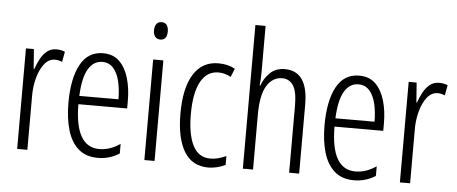

<svg xmlns="http://www.w3.org/2000/svg" viewBox="-51 -881 2410 1012"><g transform="rotate(5 1154.0 -375.0)"><path d="M229 -541Q239 -541 251 -539Q263 -537 274 -532L264 -478Q257 -481 246.5 -483.5Q236 -486 226 -486Q193 -486 169.5 -456Q146 -426 133.5 -378.5Q121 -331 122 -279V0H68V-532H110L118 -427H121Q131 -456 145 -482Q159 -508 179.5 -524.5Q200 -541 229 -541Z M476 -542Q530 -542 563 -509Q596 -476 611.5 -422Q627 -368 627 -305V-263H369Q370 -37 499 -37Q555 -37 609 -74V-23Q584 -7 555.5 1.5Q527 10 495 10Q432 10 392.5 -24.5Q353 -59 334.5 -121Q316 -183 316 -265Q316 -395 356 -468.5Q396 -542 476 -542ZM476 -496Q429 -496 401.5 -449.5Q374 -403 370 -307H577Q577 -358 567 -401Q557 -444 534.5 -470Q512 -496 476 -496Z M769 -732Q788 -732 796.5 -719Q805 -706 805 -686Q805 -640 769 -640Q751 -640 741.5 -652.5Q732 -665 732 -686Q732 -706 741 -719Q750 -732 769 -732ZM795 -532V0H741V-532Z M1081 10Q994 10 951.5 -60.5Q909 -131 909 -261Q909 -396 954.5 -469Q1000 -542 1086 -542Q1136 -542 1174 -521L1156 -476Q1124 -494 1090 -494Q1030 -494 997 -435.5Q964 -377 964 -262Q964 -157 993.5 -97.5Q1023 -38 1087 -38Q1126 -38 1170 -59V-12Q1151 -2 1126.5 4Q1102 10 1081 10Z M1316 -519Q1316 -475 1312 -445H1316Q1329 -483 1359 -512.5Q1389 -542 1437 -542Q1560 -542 1560 -365V0H1507V-354Q1507 -430 1486 -461.5Q1465 -493 1428 -493Q1377 -493 1346.5 -444Q1316 -395 1316 -289V0H1262V-760H1316Z M1831 -542Q1885 -542 1918 -509Q1951 -476 1966.5 -422Q1982 -368 1982 -305V-263H1724Q1725 -37 1854 -37Q1910 -37 1964 -74V-23Q1939 -7 1910.5 1.5Q1882 10 1850 10Q1787 10 1747.5 -24.5Q1708 -59 1689.5 -121Q1671 -183 1671 -265Q1671 -395 1711 -468.5Q1751 -542 1831 -542ZM1831 -496Q1784 -496 1756.5 -449.5Q1729 -403 1725 -307H1932Q1932 -358 1922 -401Q1912 -444 1889.5 -470Q1867 -496 1831 -496Z M2254 -541Q2264 -541 2276 -539Q2288 -537 2299 -532L2289 -478Q2282 -481 2271.5 -483.5Q2261 -486 2251 -486Q2218 -486 2194.5 -456Q2171 -426 2158.5 -378.5Q2146 -331 2147 -279V0H2093V-532H2135L2143 -427H2146Q2156 -456 2170 -482Q2184 -508 2204.5 -524.5Q2225 -541 2254 -541Z"/></g></svg>

Font: Noto Sans Telugu ExtraCondensed Light
Style: Regular
Weight: 300
Width: 2
Designer: Jelle Bosma - Monotype Design Team
Foundry: Monotype Imaging Inc.
Version: Version 2.005; ttfautohint (v1.8.4.7-5d5b)